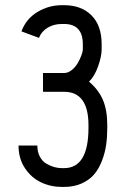

<svg xmlns="http://www.w3.org/2000/svg" viewBox="-20 -716 490 748"><path d="M220.7 -695.8H229.5Q296.9 -695.8 336.4 -656.2Q376 -616.7 376 -543.5V-523.4Q376 -496.6 362.1 -457.3Q348.1 -418 326.7 -397.9Q363.8 -366.7 380.9 -326.9Q397.9 -287.1 397.9 -228V-218.3Q397.9 -183.1 393.6 -152.1Q389.2 -121.1 377.4 -90.1Q365.7 -59.1 347.2 -37.1Q328.6 -15.1 298.6 -1.5Q268.6 12.2 229.5 12.2H220.7Q177.2 12.2 139.4 -5.9Q101.6 -23.9 76.9 -61.3Q52.2 -98.6 52.2 -148.9H125.5Q125.5 -124 135.3 -105.7Q145 -87.4 160.6 -78.4Q176.3 -69.3 191.2 -65.2Q206.1 -61 220.7 -61H229.5Q324.7 -61 324.7 -218.3V-228Q324.7 -358.4 229.5 -358.4H147.5V-431.6H230Q245.1 -431.6 259.5 -443.1Q273.9 -454.6 283 -470.5Q292 -486.3 297.4 -501Q302.7 -515.6 302.7 -523.4V-543.5Q302.7 -622.6 229.5 -622.6H220.7Q189.9 -622.6 165.8 -608.2Q141.6 -593.8 131.8 -568.4L63.5 -593.8Q82 -643.1 126 -669.4Q169.9 -695.8 220.7 -695.8Z"/></svg>

Font: Anka/Coder Narrow
Style: Regular
Weight: 400
Width: 3
Monospace: yes
Version: Version 001.100